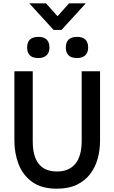

<svg xmlns="http://www.w3.org/2000/svg" viewBox="-20 -1131 691 1161"><path d="M304 -950 157 -1111H258L328 -1033L398 -1111H499L352 -950ZM144 -843Q144 -908 212 -908Q279 -908 279 -843Q279 -813 261.5 -796.5Q244 -780 212 -780Q177 -780 160.5 -796.5Q144 -813 144 -843ZM378 -843Q378 -908 446 -908Q513 -908 513 -843Q513 -813 495.5 -796.5Q478 -780 446 -780Q411 -780 394.5 -796.5Q378 -813 378 -843ZM67 -281V-700H178V-276Q178 -94 325 -94Q397 -94 435.5 -140.5Q474 -187 474 -280V-700H585V-281Q585 -223 570.5 -171Q556 -119 524.5 -78Q493 -37 443.5 -13.5Q394 10 323 10Q231 10 174.5 -31Q118 -72 92.5 -138Q67 -204 67 -281Z"/></svg>

Font: Haskoy SemiBold
Style: Regular
Weight: 600
Designer: Ertekin Erdin
Foundry: Ertekin Erdin
Version: Version 1.500; ttfautohint (v1.8.3)